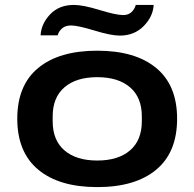

<svg xmlns="http://www.w3.org/2000/svg" viewBox="-20 -744 786 776"><path d="M144 -601.1Q146.5 -647.9 182.6 -686Q218.8 -724.1 278.8 -724.1Q315.4 -724.1 382.3 -703.6Q449.2 -683.1 478 -683.1Q498.5 -683.1 511.2 -694.8Q523.9 -706.5 528.8 -724.1H601.1Q598.6 -677.2 560.8 -638.7Q522.9 -600.1 463.9 -600.1Q428.7 -600.1 361.6 -620.6Q294.4 -641.1 267.1 -641.1Q244.6 -641.1 231.2 -629.6Q217.8 -618.2 212.9 -601.1ZM373 -539.1Q526.9 -539.1 611.3 -469.2Q695.8 -399.4 695.8 -264.2Q695.8 -128.4 611.3 -58.1Q526.9 12.2 373 12.2Q219.2 12.2 134.5 -58.3Q49.8 -128.9 49.8 -264.2Q49.8 -399.4 134.3 -469.2Q218.8 -539.1 373 -539.1ZM553.2 -253.9V-273.9Q553.2 -350.1 505.6 -391.1Q458 -432.1 373 -432.1Q288.1 -432.1 240.5 -391.1Q192.9 -350.1 192.9 -273.9V-253.9Q192.9 -177.2 240.5 -136.2Q288.1 -95.2 373 -95.2Q458 -95.2 505.6 -136.2Q553.2 -177.2 553.2 -253.9Z"/></svg>

Font: Archivo Expanded SemiBold
Style: Regular
Weight: 600
Width: 7
Designer: Hector Gatti
Foundry: Omnibus-Type
Version: Version 2.001